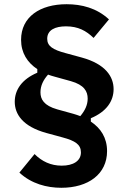

<svg xmlns="http://www.w3.org/2000/svg" viewBox="-20 -730 609 911"><path d="M488 -13C488 -76 458 -122 411 -153V-169C485 -200 519 -250 519 -307C519 -366 481 -426 368 -457L291 -478C231 -494 204 -511 204 -546C204 -588 242 -605 293 -605C351 -605 389 -584 424 -550L497 -638C439 -692 367 -710 296 -710C170 -710 80 -650 80 -541C80 -479 110 -433 157 -402V-385C84 -354 50 -304 50 -247C50 -189 87 -130 200 -99L277 -78C337 -62 364 -44 364 -7C364 34 327 56 273 56C221 56 179 36 144 1L72 89C129 142 202 161 271 161C399 161 488 96 488 -13ZM396 -262C396 -232 383 -205 361 -179C350 -183 339 -187 328 -190L252 -211C188 -229 172 -259 172 -292C172 -323 185 -350 208 -376C219 -372 229 -369 240 -366L316 -345C380 -327 396 -296 396 -262Z"/></svg>

Font: LVC Sans
Style: Bold
Weight: 700
Designer: Mike Abbink, Paul van der Laan, Pieter van Rosmalen
Foundry: Bold Monday
Version: Version 3.0